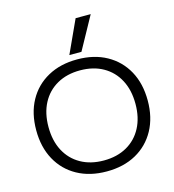

<svg xmlns="http://www.w3.org/2000/svg" viewBox="-141 -1116 1123 1242"><g transform="rotate(-15 420.5 -495.0)"><path d="M420.3 10Q307.7 10 223.5 -36.5Q139.3 -83 93.2 -167.5Q47 -252 47 -365Q47 -479 93.2 -563Q139.3 -647 223.5 -693.5Q307.7 -740 420.3 -740Q533.7 -740 617.5 -693.5Q701.3 -647 747.5 -563Q793.7 -479 793.7 -365Q793.7 -252 747.5 -167.5Q701.3 -83 617.5 -36.5Q533.7 10 420.3 10ZM420.3 -63.4Q509.3 -63.4 574.8 -100.6Q640.3 -137.7 675.9 -205.4Q711.6 -273 711.6 -365Q711.6 -457 675.9 -524.6Q640.3 -592.3 574.8 -629.4Q509.3 -666.6 420.3 -666.6Q331.7 -666.6 266 -629.4Q200.4 -592.3 164.7 -524.6Q129.1 -457 129.1 -365Q129.1 -273 164.7 -205.4Q200.4 -137.7 266 -100.6Q331.7 -63.4 420.3 -63.4ZM461 -780H380L480.9 -1000H582Z"/></g></svg>

Font: M PLUS 2 Thin
Style: Regular
Weight: 100
Designer: Coji Morishita
Foundry: UNDERFOREST DESIGN
Version: Version 1.001